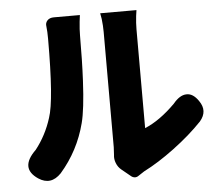

<svg xmlns="http://www.w3.org/2000/svg" viewBox="-55 -826 1066 933"><g transform="rotate(-5 478.0 -359.5)"><path d="M97 9Q12 -48 97 -130Q149 -196 175 -279Q204 -363 204 -663Q204 -699 201 -723Q198 -740 209 -752Q220 -764 241 -764H368Q366 -748 364 -732Q360 -694 360 -665Q360 -543 355 -444Q348 -305 331 -240Q297 -108 208 -6Q156 48 97 9ZM566 45Q555 44 547 37L503 1Q487 -12 479 -32.5Q471 -53 474 -73Q476 -97 476 -110V-391V-672Q476 -702 472 -736Q469 -750 467 -764H644Q642 -750 640 -736Q636 -701 636 -671V-189Q709 -219 785 -295Q817 -334 849 -335Q882 -337 909 -297Q945 -246 904 -198Q844 -135 762 -74Q684 -16 613 20Q597 30 584 39Q576 45 566 45Z"/></g></svg>

Font: GenSenRounded TW H
Style: Regular
Weight: 900
Version: Version 1.501;PS 1;hotconv 16.6.51;makeotf.lib2.5.65220